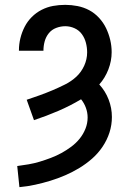

<svg xmlns="http://www.w3.org/2000/svg" viewBox="-20 -548 540 791"><path d="M60 223 51 136Q74 133 97.5 129Q121 125 144 118Q167 111 189.5 102.5Q212 94 233 82.5Q254 71 273.5 56.5Q293 42 308 23.5Q323 5 332 -17.5Q341 -40 341 -64Q341 -84 334 -103.5Q327 -123 314 -139Q269 -112 220 -91Q171 -70 120 -53L90 -137Q117 -146 143.5 -155.5Q170 -165 196 -176Q222 -187 248 -200Q274 -213 294.5 -232Q315 -251 327 -277.5Q339 -304 339 -332Q339 -352 334 -371.5Q329 -391 317.5 -407Q306 -423 287.5 -431.5Q269 -440 249 -440Q230 -440 211.5 -433Q193 -426 181 -411Q169 -396 164 -377.5Q159 -359 159 -340Q159 -340 159 -339.5Q159 -339 159 -339H58Q58 -339 58 -339.5Q58 -340 58 -341Q58 -366 64 -390.5Q70 -415 81.5 -437.5Q93 -460 111 -478Q129 -496 151.5 -507.5Q174 -519 198.5 -523.5Q223 -528 249 -528Q274 -528 299.5 -523Q325 -518 347.5 -506Q370 -494 388 -474.5Q406 -455 417 -432Q428 -409 434 -384Q440 -359 440 -333Q440 -297 426.5 -262Q413 -227 389 -200Q414 -173 427.5 -138Q441 -103 441 -66Q441 -33 431 -2Q421 29 402.5 56.5Q384 84 359.5 105.5Q335 127 307 144Q279 161 249 174Q219 187 188 196.5Q157 206 125 213Q93 220 60 223Z"/></svg>

Font: Zed Sans Semibold
Style: Regular
Weight: 600
Designer: Belleve Invis
Foundry: Belleve Invis
Version: Version 1.0.0; ttfautohint (v1.8.4)